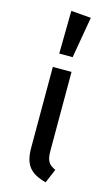

<svg xmlns="http://www.w3.org/2000/svg" viewBox="-126 -854 534 913"><g transform="rotate(15 141.5 -397.5)"><path d="M103 -596H169L204 -799L106 -807ZM182 -527H90V-130C90 -46 119 -9 199 12L228 -57C193 -73 182 -90 182 -141Z"/></g></svg>

Font: Fira Sans
Style: Regular
Weight: 400
Designer: Carrois Corporate & Edenspiekermann AG
Foundry: Carrois Corporate GbR & Edenspiekermann AG
Version: Version 4.203